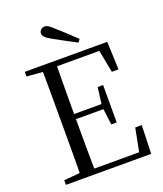

<svg xmlns="http://www.w3.org/2000/svg" viewBox="-168 -1054 987 1162"><g transform="rotate(-20 326.0 -472.5)"><path d="M433 -802 419 -783Q384 -802 349.5 -820Q315 -838 281 -857Q249 -874 236.5 -887Q224 -900 224 -912Q224 -925 234 -935Q244 -945 260 -945Q272 -945 285 -936Q298 -927 321 -905Q348 -882 376 -855.5Q404 -829 433 -802ZM53 0V-30L191 -42H202V0ZM155 0Q157 -84 157 -168Q157 -252 157 -337V-391Q157 -476 157 -560.5Q157 -645 155 -728H248Q247 -645 246.5 -559.5Q246 -474 246 -380V-358Q246 -257 246.5 -170.5Q247 -84 248 0ZM202 0V-34H577L532 -9L566 -183H608L602 0ZM202 -353V-386H443V-353ZM436 -250 422 -361V-382L436 -491H471V-250ZM53 -698V-728H202V-687H191ZM548 -548 515 -721 559 -693H202V-728H584L591 -548Z"/></g></svg>

Font: Noto Serif JP ExtraLight
Style: Regular
Weight: 400
Version: Version 2.003-H1;hotconv 1.1.1;makeotfexe 2.6.0